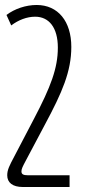

<svg xmlns="http://www.w3.org/2000/svg" viewBox="-20 -517 343 770"><path d="M259 233V186H93C72 186 66 181 66 170C66 160 72 149 82 130L161 -19C229 -146 266 -230 266 -329C266 -431 213 -497 127 -497C84 -497 39 -482 6 -457L25 -415C54 -437 88 -450 121 -450C176 -450 212 -407 212 -326C212 -243 183 -168 117 -42L37 111C18 147 9 164 9 186C9 215 30 233 72 233Z"/></svg>

Font: Noto Sans Armenian ExtraCondensed Light
Style: Regular
Weight: 300
Width: 2
Designer: Monotype Design Team
Foundry: Monotype Imaging Inc.
Version: Version 2.008